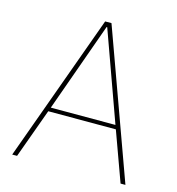

<svg xmlns="http://www.w3.org/2000/svg" viewBox="-105 -788 809 878"><g transform="rotate(15 300.0 -349.0)"><path d="M545 0 460 -234H140L55 0H32L285 -698H315L568 0ZM301 -675H298L147 -253H453Z"/></g></svg>

Font: IBM Plex Sans Hebrew Thin
Style: Regular
Weight: 100
Designer: Mike Abbink, Paul van der Laan, Pieter van Rosmalen, Yanek Iontef
Foundry: Bold Monday
Version: Version 1.2